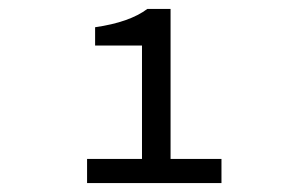

<svg xmlns="http://www.w3.org/2000/svg" viewBox="-20 -805 640 430"><path d="M175 -395V-449H298V-703H193V-744Q270 -755 310 -785H362V-449H476V-395Z"/></svg>

Font: TypoPRO Source Code Pro
Style: Regular
Weight: 400
Monospace: yes
Designer: Paul D. Hunt, Teo Tuominen
Foundry: Adobe Systems Incorporated
Version: Version 2.010;PS 1.0;hotconv 1.0.84;makeotf.lib2.5.63406